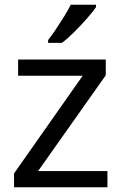

<svg xmlns="http://www.w3.org/2000/svg" viewBox="-20 -786 510 806"><path d="M431 0H39V-58L327 -468H56V-536H424V-470L140 -68H431ZM383 -756Q371 -738 346 -709.5Q321 -681 292.5 -652.5Q264 -624 240 -606H182V-618Q197 -637 214.5 -663Q232 -689 249 -716.5Q266 -744 277 -766H383Z"/></svg>

Font: Noto Sans Living
Style: Regular
Weight: 400
Designer: Monotype Design Team
Foundry: Monotype Imaging Inc.
Version: Version 2.013; ttfautohint (v1.8.4.7-5d5b)